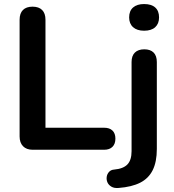

<svg xmlns="http://www.w3.org/2000/svg" viewBox="-20 -741 861 950"><path d="M142 0Q111 0 94 -17.5Q77 -35 77 -66V-643Q77 -675 93.5 -691.5Q110 -708 141 -708Q172 -708 188.5 -691.5Q205 -675 205 -643V-109H495Q522 -109 536.5 -95Q551 -81 551 -55Q551 -29 536.5 -14.5Q522 0 495 0ZM567 189Q545 191 531 182.5Q517 174 511.5 161Q506 148 508 134Q510 120 519.5 109.5Q529 99 545 98Q590 94 610.5 72.5Q631 51 631 7V-434Q631 -465 647.5 -481Q664 -497 694 -497Q724 -497 740 -481Q756 -465 756 -434V-4Q756 60 735.5 101Q715 142 673.5 163Q632 184 567 189ZM693 -589Q658 -589 638.5 -606.5Q619 -624 619 -655Q619 -687 638.5 -704Q658 -721 693 -721Q729 -721 748 -704Q767 -687 767 -655Q767 -624 748 -606.5Q729 -589 693 -589Z"/></svg>

Font: Nunito ExtraLight
Style: Regular
Weight: 200
Designer: Vernon Adams
Foundry: Vernon Adams
Version: Version 3.602